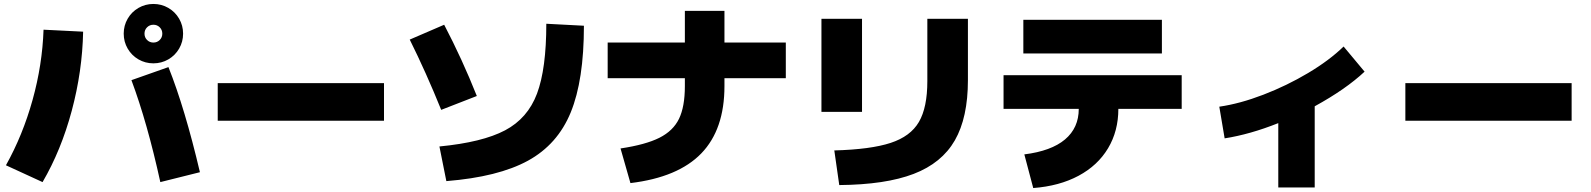

<svg xmlns="http://www.w3.org/2000/svg" viewBox="-20 -875 8040 970"><path d="M644 -470 831 -536Q914 -328 990 -5L790 45Q724 -256 644 -470ZM200 -725 400 -715Q396 -515 342.5 -315.5Q289 -116 195 45L10 -40Q95 -192 144.5 -370Q194 -548 200 -725ZM755 -855Q796 -855 830.5 -835Q865 -815 885 -780.5Q905 -746 905 -705Q905 -664 885 -629.5Q865 -595 830.5 -575Q796 -555 755 -555Q714 -555 679.5 -575Q645 -595 625 -629.5Q605 -664 605 -705Q605 -746 625 -780.5Q645 -815 679.5 -835Q714 -855 755 -855ZM755 -660Q774 -660 787 -673Q800 -686 800 -705Q800 -724 787 -737Q774 -750 755 -750Q736 -750 723 -737Q710 -724 710 -705Q710 -686 723 -673Q736 -660 755 -660Z M1080 -455H1920V-265H1080Z M2740 -755 2930 -745Q2930 -470 2863.5 -307.5Q2797 -145 2647 -63Q2497 19 2235 40L2200 -135Q2417 -156 2531.5 -216.5Q2646 -277 2693 -402Q2740 -527 2740 -755ZM2224 -750Q2315 -576 2389 -390L2209 -320Q2133 -508 2050 -675Z M3440 -440V-480H3050V-660H3440V-820H3640V-660H3950V-480H3640V-440Q3640 -221 3523 -100Q3406 21 3165 50L3115 -125Q3242 -144 3311.5 -179Q3381 -214 3410.5 -275Q3440 -336 3440 -440Z M4665 -465V-780H4870V-470Q4870 -281 4804 -166Q4738 -51 4596 3.5Q4454 58 4220 60L4195 -115Q4379 -120 4479.5 -153Q4580 -186 4622.5 -259Q4665 -332 4665 -465ZM4130 -780H4335V-310H4130Z M5430 -325H5050V-495H5950V-325H5630Q5630 -213 5578 -126Q5526 -39 5429 13Q5332 65 5200 75L5155 -95Q5291 -112 5360.5 -170.5Q5430 -229 5430 -325ZM5150 -775H5850V-605H5150Z M6768 -640 6874 -513Q6779 -424 6622 -338V72H6438V-253Q6295 -196 6167 -176L6140 -336Q6244 -351 6362.5 -396.5Q6481 -442 6588.5 -506Q6696 -570 6768 -640Z M7080 -455H7920V-265H7080Z"/></svg>

Font: Enso Black
Style: Regular
Weight: 900
Designer: Coji Morishita
Foundry: UNDERFOREST DESIGN
Version: Version 1.000